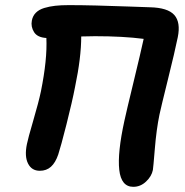

<svg xmlns="http://www.w3.org/2000/svg" viewBox="-20 -742 714 742"><path d="M133.8 -82Q102.5 -82 88.4 -109.9Q74.2 -137.7 84 -185.1Q87.9 -205.6 108.6 -276.4Q129.4 -347.2 138.2 -389.2Q163.1 -512.7 159.2 -595.2Q124.5 -597.2 111.6 -617.9Q98.6 -638.7 103 -662.1Q106.4 -680.7 118.7 -692.9Q130.9 -705.1 151.1 -711.2Q171.4 -717.3 193.6 -719.7Q215.8 -722.2 246.1 -722.2Q293.5 -722.2 352.5 -720.7Q411.6 -719.2 476.8 -716.8Q542 -714.4 559.1 -713.9Q628.4 -712.4 653.6 -684.1Q678.7 -655.8 667 -598.1Q655.8 -543 628.9 -434.8Q602.1 -326.7 596.2 -298.8Q584.5 -241.7 578.4 -167.5Q572.3 -93.3 570.8 -85Q565.9 -60.5 544.4 -40.3Q522.9 -20 495.1 -20Q448.2 -20 440.9 -85.7Q433.6 -151.4 460.9 -275.9Q468.3 -310.5 496.1 -425Q523.9 -539.6 535.2 -591.8Q455.1 -602.1 347.2 -602.1Q338.9 -602.1 321 -601.6Q303.2 -601.1 293.9 -601.1Q293.9 -520 270 -405.8Q259.3 -350.1 237.1 -262.2Q214.8 -174.3 205.1 -145Q194.3 -113.3 177 -97.7Q159.7 -82 133.8 -82Z"/></svg>

Font: Shantell Sans Irregular Bouncy
Style: Italic
Weight: 600
Italic angle: -11.31°
Designer: Stephen Nixon, Anya Danilova, Shantell Martin
Foundry: Arrow Type
Version: Version 1.006;[9816181b4]